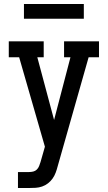

<svg xmlns="http://www.w3.org/2000/svg" viewBox="-20 -942 540 962"><path d="M70 0V-80H125Q136 -80 146.5 -82.5Q157 -85 164.5 -92.5Q172 -100 176 -110Q180 -120 183 -130L205 -207L76 -655H24V-735H199V-655H167L251 -341L333 -655H301V-735H476V-655H424L269 -109Q265 -93 259 -77Q253 -61 243.5 -47.5Q234 -34 220.5 -23.5Q207 -13 191 -7.5Q175 -2 158.5 -1Q142 0 125 0ZM100 -848V-922H400V-848Z"/></svg>

Font: Iosevka Slab Medium
Style: Regular
Weight: 500
Monospace: yes
Designer: Belleve Invis
Foundry: Belleve Invis
Version: Version 11.1.1; ttfautohint (v1.8.3)